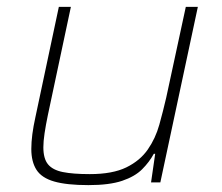

<svg xmlns="http://www.w3.org/2000/svg" viewBox="-20 -530 644 558"><path d="M237 8Q174 8 137.5 -2.5Q101 -13 86 -36.5Q71 -60 71 -97Q71 -117 74 -140Q77 -163 83 -190L151 -510H186L119 -195Q113 -166 109.5 -142.5Q106 -119 106 -102Q106 -69 119.5 -52.5Q133 -36 162.5 -30Q192 -24 241 -24Q307 -24 347 -43.5Q387 -63 409.5 -95.5Q432 -128 443 -167.5Q454 -207 463 -246L520 -510H555L446 0H419L431 -83H427Q414 -59 393 -38Q372 -17 335 -4.5Q298 8 237 8Z"/></svg>

Font: Saira Thin
Style: Italic
Weight: 100
Italic angle: -12°
Designer: Hector Gatti with collaboration of the Omnibus-Type team
Foundry: Omnibus-Type
Version: Version 1.101